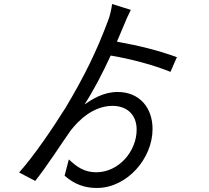

<svg xmlns="http://www.w3.org/2000/svg" viewBox="-20 -862 1040 954"><path d="M827 -505 859 -578C767 -611 678 -634 561 -655C573 -682 583 -708 594 -733C603 -756 619 -792 630 -813L537 -842C534 -819 527 -784 516 -757C460 -608 402 -488 306 -327C244 -228 149 -87 75 -5L155 37C211 -33 285 -148 330 -212C373 -268 446 -336 539 -336C612 -336 659 -291 659 -218C659 -110 570 -6 458 -6C399 -6 361 -33 322 -70L301 11C350 54 401 72 461 72C611 72 738 -74 738 -221C738 -326 674 -405 564 -405C492 -405 435 -367 400 -343C444 -411 489 -497 530 -586C626 -570 741 -540 827 -505Z"/></svg>

Font: Spoqa Han Sans Neo
Style: Regular
Weight: 400
Designer: [Spoqa Han Sans Neo] Dong-huui Kim ___ Younghwa Kang ___ Yujin Lee ___ [Noto Sans] Ryoko NISHIZUKA ____ (kana & ideograp
Foundry: Spoqa (http://www.spoqa-han-sans.com)
Version: Version 1.100;hotconv 1.0.109;makeotfexe 2.5.65596